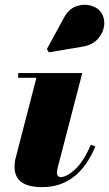

<svg xmlns="http://www.w3.org/2000/svg" viewBox="-20 -761 450 791"><path d="M321 -569 181.5 -545.5 173 -558.5 243.5 -688Q263.5 -724.5 294.2 -735.2Q325 -746 353.8 -738Q382.5 -730 396 -710.5Q412.5 -686.5 409 -656Q405.5 -625.5 383 -600.5Q360.5 -575.5 321 -569ZM373 -158Q303 10 154 10Q40 10 40 -73Q40 -84.5 41.2 -94Q42.5 -103.5 44.5 -110L130 -440.5H55V-460H319L217.5 -69.5Q217 -65 215.8 -59.8Q214.5 -54.5 214.5 -50Q214.5 -42.5 218.2 -37Q222 -31.5 230 -31.5Q256 -31.5 291 -64.8Q326 -98 354 -164.5Z"/></svg>

Font: Bodoni* 11pt Fatface
Style: Italic
Weight: 900
Italic angle: -13°
Version: Version 2.3